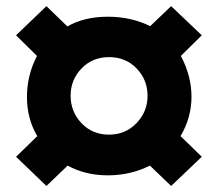

<svg xmlns="http://www.w3.org/2000/svg" viewBox="-20 -656 720 636"><path d="M33.2 -136.7 103.5 -205.1Q69.3 -262.7 69.3 -335Q69.3 -407.2 102.5 -470.7L33.2 -539.1L133.8 -635.7L203.1 -568.4Q258.8 -600.6 336.9 -600.6Q415 -600.6 477.5 -569.3L546.9 -635.7L648.4 -539.1L579.1 -470.7Q614.3 -404.3 614.3 -335.4Q614.3 -266.6 578.1 -205.1L648.4 -136.7L546.9 -40L476.6 -107.4Q412.1 -75.2 337.4 -75.2Q262.7 -75.2 204.1 -107.4L133.8 -40ZM250 -429.2Q213.9 -391.6 213.9 -338.9Q213.9 -286.1 250 -248Q286.1 -210 340.8 -210Q395.5 -210 432.1 -248Q468.8 -286.1 468.8 -338.9Q468.8 -391.6 432.6 -429.2Q396.5 -466.8 341.3 -466.8Q286.1 -466.8 250 -429.2Z"/></svg>

Font: GenEi M Gothic v2 Heavy
Style: Regular
Weight: 800
Version: Version 2.0